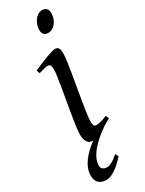

<svg xmlns="http://www.w3.org/2000/svg" viewBox="-228 -682 702 930"><g transform="rotate(-30 123.0 -216.5)"><path d="M170.9 147Q159.7 160.2 146.2 172.9Q132.8 185.5 118.9 195.6Q105 205.6 91.1 211.7Q77.1 217.8 64.9 217.8Q53.7 217.8 43.2 215.1Q32.7 212.4 24.7 206.1Q16.6 199.7 11.7 189Q6.8 178.2 6.8 162.1Q6.8 133.8 20.5 108.4Q34.2 83 55.7 60.8Q77.1 38.6 103.5 20L104 19.5Q100.6 20 97.2 20Q80.6 20 70.8 4.6Q61 -10.7 61 -37.1Q61 -51.8 64.7 -78.9Q68.4 -106 73.7 -138.9Q79.1 -171.9 85.4 -207.8Q91.8 -243.7 97.2 -276.1Q102.5 -308.6 106.2 -333.7Q109.9 -358.9 109.9 -371.1Q109.9 -382.3 108.4 -388.9Q106.9 -395.5 104.5 -398.7Q102.1 -401.9 98.1 -402.8Q94.2 -403.8 89.8 -403.8Q85.9 -403.8 77.9 -402.1Q69.8 -400.4 61.5 -397.9Q52.2 -395.5 41 -392.1L34.2 -410.2Q54.7 -419.4 75 -428Q95.2 -436.5 112.8 -442.9Q130.4 -449.2 143.6 -453.1Q156.7 -457 163.1 -457Q176.8 -457 182.4 -447.8Q188 -438.5 188 -416Q188 -401.9 184.3 -374.3Q180.7 -346.7 174.8 -312.5Q168.9 -278.3 162.6 -241Q156.2 -203.6 150.4 -169.4Q144.5 -135.3 140.9 -107.7Q137.2 -80.1 137.2 -65.9Q137.2 -50.8 140.4 -43.9Q143.6 -37.1 151.9 -37.1Q167 -37.1 180.9 -41Q194.8 -44.9 214.8 -53.2L222.2 -35.2Q199.2 -21.5 180.7 -11.2L177.7 -9.3H179.7Q159.7 3.9 139.2 21.2Q118.7 38.6 102.1 57.9Q85.4 77.1 75.2 98.1Q64.9 119.1 64.9 140.1Q64.9 152.8 74.2 159.4Q83.5 166 97.7 166Q108.4 166 124.8 157.2Q141.1 148.4 161.6 129.9ZM235.4 -616.2Q235.4 -602.5 231.2 -589.1Q227.1 -575.7 219.2 -564.7Q211.4 -553.7 200.2 -546.9Q189 -540 175.3 -540Q160.2 -540 151.9 -548.8Q143.6 -557.6 143.6 -574.2Q143.6 -587.4 147.9 -600.8Q152.3 -614.3 160.2 -625.5Q168 -636.7 179 -643.8Q189.9 -650.9 203.6 -650.9Q218.8 -650.9 227.1 -641.8Q235.4 -632.8 235.4 -616.2Z"/></g></svg>

Font: Gentium Plus Am
Style: Italic
Weight: 400
Italic angle: -8°
Designer: J. Victor Gaultney, Annie Olsen, Iska Routamaa, Becca Hirsbrunner
Foundry: SIL International
Version: Version 5.000